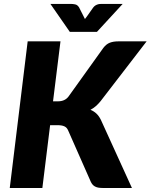

<svg xmlns="http://www.w3.org/2000/svg" viewBox="-20 -934 748 954"><path d="M28.5 0ZM243.5 -430.5H267.5Q302.5 -430.5 320.5 -454.5L493.5 -696Q508 -715 525.8 -721.8Q543.5 -728.5 567.5 -728.5H708.5L479.5 -431Q456 -402 429.5 -388.5Q446.5 -381.5 459.2 -369.5Q472 -357.5 481.5 -338L635.5 0H490.5Q476.5 0 467 -2Q457.5 -4 450.8 -8Q444 -12 439.5 -17.5Q435 -23 431.5 -30L318.5 -286Q312.5 -300.5 300 -306.2Q287.5 -312 266.5 -312H229L190.5 0H28.5L117.5 -728.5H280.5ZM230.5 -914.5H333.5Q342 -914.5 353.5 -912.2Q365 -910 373 -897L395.5 -852.5L402 -839.5L412 -852.5L443 -896.5Q448 -903 454 -906.8Q460 -910.5 465.8 -912.2Q471.5 -914 477 -914.2Q482.5 -914.5 486.5 -914.5H589.5L461.5 -775.5H327Z"/></svg>

Font: Lato Black
Style: Italic
Weight: 900
Italic angle: -7°
Designer: Lukasz Dziedzic
Foundry: tyPoland Lukasz Dziedzic
Version: Version 2.007; 2014-02-27